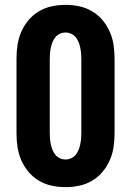

<svg xmlns="http://www.w3.org/2000/svg" viewBox="-20 -763 540 791"><path d="M250 8Q221 8 193 2Q165 -4 140.5 -18.5Q116 -33 97.5 -55Q79 -77 67.5 -103.5Q56 -130 52 -158Q48 -186 48 -215V-520Q48 -549 52 -577Q56 -605 67.5 -631.5Q79 -658 97.5 -680Q116 -702 140.5 -716.5Q165 -731 193 -737Q221 -743 250 -743Q279 -743 307 -737Q335 -731 359.5 -716.5Q384 -702 402.5 -680Q421 -658 432.5 -631.5Q444 -605 448 -577Q452 -549 452 -520V-215Q452 -186 448 -158Q444 -130 432.5 -103.5Q421 -77 402.5 -55Q384 -33 359.5 -18.5Q335 -4 307 2Q279 8 250 8ZM250 -106Q262 -106 273 -111Q284 -116 291.5 -125Q299 -134 303.5 -145Q308 -156 310.5 -168Q313 -180 314 -191.5Q315 -203 315 -215V-520Q315 -532 314 -543.5Q313 -555 310.5 -567Q308 -579 303.5 -590Q299 -601 291.5 -610Q284 -619 273 -624Q262 -629 250 -629Q238 -629 227 -624Q216 -619 208.5 -610Q201 -601 196.5 -590Q192 -579 189.5 -567Q187 -555 186 -543.5Q185 -532 185 -520V-215Q185 -203 186 -191.5Q187 -180 189.5 -168Q192 -156 196.5 -145Q201 -134 208.5 -125Q216 -116 227 -111Q238 -106 250 -106Z"/></svg>

Font: Iosevka Term Curly Heavy
Style: Regular
Weight: 900
Designer: Belleve Invis
Foundry: Belleve Invis
Version: Version 32.3.0